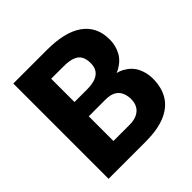

<svg xmlns="http://www.w3.org/2000/svg" viewBox="-186 -862 1013 1013"><g transform="rotate(-45 321.0 -355.5)"><path d="M342.8 -307.1H160.2L159.2 -413.6H310.1Q350.1 -413.6 375.2 -423.3Q400.4 -433.1 412.1 -451.9Q423.8 -470.7 423.8 -498.5Q423.8 -530.3 412.1 -549.8Q400.4 -569.3 375.2 -578.4Q350.1 -587.4 310.5 -587.4H217.8V0H58.6V-710.9H310.5Q374.5 -710.9 424.8 -699.2Q475.1 -687.5 510.5 -663.1Q545.9 -638.7 564.5 -602.1Q583 -565.4 583 -515.6Q583 -472.2 563.7 -434.6Q544.4 -397 502 -373.5Q459.5 -350.1 388.2 -348.1ZM336.4 0H119.6L177.2 -123H336.4Q373 -123 396 -134.8Q418.9 -146.5 429.7 -166.5Q440.4 -186.5 440.4 -211.4Q440.4 -240.7 430.4 -262.2Q420.4 -283.7 399.2 -295.4Q377.9 -307.1 342.8 -307.1H200.2L201.2 -413.6H375.5L412.6 -371.6Q480.5 -373 521.2 -349.9Q562 -326.7 580.1 -289.1Q598.1 -251.5 598.1 -209.5Q598.1 -140.1 568.4 -93.5Q538.6 -46.9 480.2 -23.4Q421.9 0 336.4 0Z"/></g></svg>

Font: Roboto ExtraBold
Style: Regular
Weight: 800
Designer: Christian Robertson
Foundry: Google
Version: Version 3.009; 2024